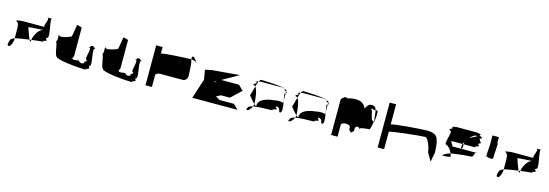

<svg xmlns="http://www.w3.org/2000/svg" viewBox="18 -1691 6935 2426"><g transform="rotate(15 3485.0 -478.5)"><path d="M72 -289C54 -241 58 -210 88 -222C109 -235 127 -286 127 -318V-334C95 -320 72 -305 72 -289ZM89 -550C65 -563 203 -569 139 -569H456C420 -569 507 -694 456 -694H519C483 -694 570 -444 519 -444C483 -426 564 -412 500 -400C452 -388 525 -382 456 -382C444 -382 408 -377 335 -368C341 -426 391 -516 446 -527C418 -525 295 -521 257 -514C271 -473 295 -402 312 -365C248 -357 182 -346 127 -334V-430C126 -490 128 -538 89 -550ZM247 -509V-512C246 -511 246 -510 247 -509ZM312 -365C324 -341 332 -332 332 -352C332 -357 335 -362 335 -368C329 -367 318 -366 312 -365Z M649 -416C661 -404 676 -255 694 -255C694 -200 1042 -182 1073 -182C1121 -182 1074 -188 1117 -200C1160 -212 1105 -227 1135 -244C1167 -244 1105 -464 1135 -464C1167 -472 1101 -479 1125 -485C1143 -489 1115 -492 1103 -493C1092 -492 1064 -489 1081 -485C1107 -479 1042 -472 1072 -464C1104 -464 1042 -307 1072 -307C1104 -290 1036 -275 1054 -262C1066 -254 1036 -249 1017 -246C1016 -250 982 -258 988 -271C956 -271 926 -256 904 -268C882 -280 910 -295 910 -312V-680C910 -688 864 -695 850 -701C838 -707 828 -538 811 -538C779 -524 745 -513 709 -507C683 -501 654 -503 654 -536V-460C654 -443 637 -428 649 -416ZM1103 -493C1098 -494 1096 -494 1103 -494C1110 -494 1108 -494 1103 -493Z M1255 -416C1267 -404 1282 -255 1300 -255C1300 -200 1648 -182 1679 -182C1727 -182 1680 -188 1723 -200C1766 -212 1711 -227 1741 -244C1773 -244 1711 -464 1741 -464C1773 -472 1707 -479 1731 -485C1749 -489 1721 -492 1709 -493C1698 -492 1670 -489 1687 -485C1713 -479 1648 -472 1678 -464C1710 -464 1648 -307 1678 -307C1710 -290 1642 -275 1660 -262C1672 -254 1642 -249 1623 -246C1622 -250 1588 -258 1594 -271C1562 -271 1532 -256 1510 -268C1488 -280 1516 -295 1516 -312V-680C1516 -688 1470 -695 1456 -701C1444 -707 1434 -538 1417 -538C1385 -524 1351 -513 1315 -507C1289 -501 1260 -503 1260 -536V-460C1260 -443 1243 -428 1255 -416ZM1709 -493C1704 -494 1702 -494 1709 -494C1716 -494 1714 -494 1709 -493Z M1877 -188H1961V-344C1961 -360 1988 -375 2020 -375H2310C2345 -375 2373 -403 2373 -438C2373 -454 2367 -627 2354 -640C2352 -645 2351 -650 2350 -654H2332C2304 -654 1961 -640 1961 -622V-710H1877ZM2350 -654C2346 -678 2357 -694 2364 -694C2388 -694 2396 -660 2415 -646C2415 -638 2430 -638 2424 -632C2403 -647 2378 -653 2350 -654Z M2489 -188H3080L3017 -250H2831L2773 -281L2831 -312H2948L3080 -438L3017 -500H2784L2998 -621L2640 -590L2551 -572L2573 -447ZM2696 -456C2696 -456 2711 -464 2711 -464C2711 -464 2736 -456 2736 -456Z M3185 -409C3185 -409 3234 -345 3267 -314V-318C3267 -335 3260 -486 3221 -532C3206 -478 3193 -420 3185 -409ZM3195 -244C3178 -216 3189 -210 3211 -222C3230 -231 3249 -256 3259 -282C3224 -274 3195 -262 3195 -244ZM3195 -545C3172 -562 3262 -577 3213 -589C3208 -595 3228 -600 3245 -603C3236 -584 3229 -559 3221 -532C3214 -540 3204 -545 3195 -545ZM3245 -603C3264 -607 3280 -608 3257 -608H3543C3540 -608 3582 -605 3596 -599C3543 -625 3295 -632 3275 -632C3264 -632 3254 -621 3245 -603ZM3259 -282C3263 -293 3266 -304 3267 -314C3285 -297 3297 -290 3297 -306C3297 -377 3381 -412 3487 -424C3538 -436 3592 -434 3614 -423V-452C3627 -381 3641 -295 3605 -295C3583 -295 3604 -358 3543 -358C3520 -340 3598 -325 3524 -313C3473 -301 3558 -295 3455 -295C3431 -295 3315 -293 3259 -282ZM3587 -589C3582 -583 3601 -576 3614 -569V-580C3614 -587 3609 -592 3600 -597C3603 -595 3600 -592 3587 -589ZM3596 -599C3598 -598 3599 -598 3600 -597C3599 -598 3597 -598 3596 -599ZM3605 -545C3596 -545 3605 -502 3614 -452V-548ZM3614 -548V-569C3627 -562 3634 -556 3614 -548Z M3735 -409C3735 -409 3784 -345 3817 -314V-318C3817 -335 3810 -486 3771 -532C3756 -478 3743 -420 3735 -409ZM3745 -244C3728 -216 3739 -210 3761 -222C3780 -231 3799 -256 3809 -282C3774 -274 3745 -262 3745 -244ZM3745 -545C3722 -562 3812 -577 3763 -589C3758 -595 3778 -600 3795 -603C3786 -584 3779 -559 3771 -532C3764 -540 3754 -545 3745 -545ZM3795 -603C3814 -607 3830 -608 3807 -608H4093C4090 -608 4132 -605 4146 -599C4093 -625 3845 -632 3825 -632C3814 -632 3804 -621 3795 -603ZM3809 -282C3813 -293 3816 -304 3817 -314C3835 -297 3847 -290 3847 -306C3847 -377 3931 -412 4037 -424C4088 -436 4142 -434 4164 -423V-452C4177 -381 4191 -295 4155 -295C4133 -295 4154 -358 4093 -358C4070 -340 4148 -325 4074 -313C4023 -301 4108 -295 4005 -295C3981 -295 3865 -293 3809 -282ZM4137 -589C4132 -583 4151 -576 4164 -569V-580C4164 -587 4159 -592 4150 -597C4153 -595 4150 -592 4137 -589ZM4146 -599C4148 -598 4149 -598 4150 -597C4149 -598 4147 -598 4146 -599ZM4155 -545C4146 -545 4155 -502 4164 -452V-548ZM4164 -548V-569C4177 -562 4184 -556 4164 -548Z M4305 -188H4389V-344C4389 -360 4418 -375 4450 -375C4481 -375 4508 -361 4508 -344V-312L4539 -281L4571 -312V-344C4571 -361 4584 -375 4602 -375C4618 -375 4633 -360 4633 -344V-360C4642 -374 4724 -382 4753 -382C4763 -382 4773 -432 4781 -482C4769 -494 4777 -500 4760 -500C4743 -500 4728 -637 4715 -624C4707 -648 4713 -649 4751 -632C4756 -632 4761 -634 4766 -635C4760 -682 4719 -693 4688 -685C4661 -685 4638 -642 4626 -619C4612 -662 4581 -685 4547 -698C4502 -710 4435 -707 4389 -689C4372 -689 4357 -704 4345 -692C4333 -680 4305 -665 4305 -648ZM4766 -634V-635C4782 -639 4797 -644 4797 -612C4797 -612 4797 -595 4796 -573C4798 -585 4799 -589 4799 -580C4799 -591 4796 -548 4792 -515C4791 -509 4792 -504 4791 -500H4790V-498L4791 -499C4790 -494 4789 -491 4788 -490C4786 -483 4783 -480 4781 -482C4782 -490 4784 -497 4785 -505C4778 -530 4771 -639 4766 -634ZM4791 -500C4791 -500 4791 -499 4791 -499C4791 -499 4791 -500 4791 -500Z M4914 -188H4998V-415C4998 -428 5390 -472 5462 -472C5498 -472 5544 -338 5544 -296L5606 -188L5630 -312C5630 -330 5623 -452 5611 -464C5599 -532 5546 -556 5462 -556C5388 -556 4998 -527 4998 -509V-775H4914Z M5731 -298C5745 -299 5845 -306 5835 -316C5831 -329 5828 -341 5823 -353C5774 -339 5734 -321 5731 -298ZM5743 -445C5698 -445 5789 -632 5743 -632C5698 -650 5795 -664 5761 -676C5728 -689 5834 -695 5806 -695H6081C6053 -695 6159 -689 6125 -676C6092 -664 6190 -650 6144 -632C6098 -632 6190 -570 6144 -570C6098 -552 6183 -538 6125 -526C6068 -514 6144 -508 6081 -508H5953V-541C5948 -530 5943 -519 5939 -508H5806C5760 -508 5854 -445 5806 -445H5937C5938 -433 5940 -437 5944 -445H6144C6098 -445 6127 -382 6081 -382C6055 -382 5922 -372 5823 -353C5805 -398 5779 -432 5743 -445ZM5933 -474C5933 -460 5936 -451 5937 -445H5944C5948 -453 5953 -464 5953 -464V-508H5939C5935 -496 5933 -485 5933 -474ZM5994 -597C6052 -635 6121 -654 6079 -654C6054 -654 6026 -630 5994 -597Z M6268 -438C6268 -428 6338 -420 6349 -420C6351 -420 6353 -427 6355 -438H6360V-484C6365 -542 6368 -620 6368 -626C6368 -628 6365 -630 6360 -632V-710H6276V-583C6271 -525 6268 -444 6268 -438Z M6469 -289C6451 -241 6455 -210 6485 -222C6506 -235 6524 -286 6524 -318V-334C6492 -320 6469 -305 6469 -289ZM6486 -550C6462 -563 6600 -569 6536 -569H6853C6817 -569 6904 -694 6853 -694H6916C6880 -694 6967 -444 6916 -444C6880 -426 6961 -412 6897 -400C6849 -388 6922 -382 6853 -382C6841 -382 6805 -377 6732 -368C6738 -426 6788 -516 6843 -527C6815 -525 6692 -521 6654 -514C6668 -473 6692 -402 6709 -365C6645 -357 6579 -346 6524 -334V-430C6523 -490 6525 -538 6486 -550ZM6644 -509V-512C6643 -511 6643 -510 6644 -509ZM6709 -365C6721 -341 6729 -332 6729 -352C6729 -357 6732 -362 6732 -368C6726 -367 6715 -366 6709 -365Z"/></g></svg>

Font: bitstorm
Style: ultext
Weight: 400
Version: Version 0.2